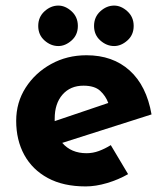

<svg xmlns="http://www.w3.org/2000/svg" viewBox="-20 -656 593 688"><path d="M287 12Q207 12 151.5 -18Q96 -48 67 -101Q38 -154 38 -223Q38 -289 72 -342Q106 -395 163 -426.5Q220 -458 290 -458Q384 -458 444.5 -403.5Q505 -349 523 -246L203 -144Q235 -107 290 -107Q313 -107 334.5 -115Q356 -123 377 -136L439 -32Q404 -12 363.5 0Q323 12 287 12ZM176 -231Q176 -226 176 -222L368 -287Q359 -312 339 -330.5Q319 -349 279 -349Q232 -349 204 -317Q176 -285 176 -231ZM117 -563Q117 -595 139.5 -615.5Q162 -636 189 -636Q214 -636 236.5 -615.5Q259 -595 259 -563Q259 -531 236.5 -511Q214 -491 189 -491Q162 -491 139.5 -511Q117 -531 117 -563ZM317 -563Q317 -595 339.5 -615.5Q362 -636 389 -636Q414 -636 436.5 -615.5Q459 -595 459 -563Q459 -531 436.5 -511Q414 -491 389 -491Q362 -491 339.5 -511Q317 -531 317 -563Z"/></svg>

Font: Synthetic
Style: Bold
Weight: 700
Designer: Santiago Orozco
Foundry: Typemade
Version: Version 2.000; ttfautohint (v1.8.4.7-5d5b)